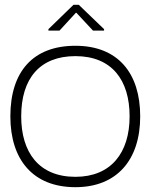

<svg xmlns="http://www.w3.org/2000/svg" viewBox="-20 -763 641 797"><path d="M293 14C465 14 562 -99 562 -280C562 -459 470 -573 293 -573C118 -573 23 -467 23 -280C23 -100 117 14 293 14ZM293 -29C141 -29 68 -131 68 -280C68 -437 145 -530 293 -530C444 -530 518 -431 518 -280C518 -129 441 -29 293 -29ZM227 -636 295 -710H297L366 -636H412V-642L307 -743H285L181 -642V-636Z"/></svg>

Font: OSH Darker Grotesque
Style: Regular
Weight: 400
Designer: Gabriel Lam
Foundry: TypeRant
Version: Version 1.000;Glyphs 3.1.1 (3148)